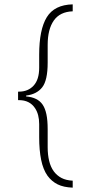

<svg xmlns="http://www.w3.org/2000/svg" viewBox="-20 -732 414 882"><path d="M314 130Q272 128.5 244.5 114.8Q217 101 198 75Q178 46.5 169 2.2Q160 -42 160 -101V-162Q160 -206.5 141 -235Q116.5 -272 67 -272H63V-311H67Q109 -311 134.5 -338.8Q160 -366.5 160 -421V-481Q160 -596 195 -653Q230 -710 314 -712V-680Q255.5 -678 227.2 -637.8Q199 -597.5 199 -526V-444Q199 -363 174 -331Q149 -299 100 -293V-289Q153.5 -284.5 176 -251Q187.5 -234 193.2 -206.8Q199 -179.5 199 -138V-56Q199 -21 205.8 7Q212.5 35 227 55Q241.5 74.5 262.5 85.5Q283.5 96.5 314 98Z"/></svg>

Font: Overpass Thin
Style: Regular
Weight: 250
Designer: Delve Withrington, Dave Bailey, Thomas Jockin
Foundry: Delve Fonts LLC
Version: Version 4.000